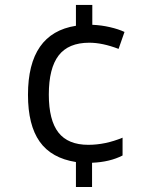

<svg xmlns="http://www.w3.org/2000/svg" viewBox="-20 -744 612 774"><path d="M474.1 -117.2Q422.9 -90.8 351.1 -87.9V9.8H286.1V-90.8Q187 -106.4 139.9 -173.1Q92.8 -239.7 92.8 -361.8Q92.8 -609.9 286.1 -640.1V-724.1H352.1V-644Q388.7 -642.6 423.3 -634.5Q458 -626.5 481.9 -615.2L458 -546.9Q393.1 -571.8 339.8 -571.8Q255.9 -571.8 216.3 -520.3Q176.8 -468.8 176.8 -362.8Q176.8 -259.3 215.6 -209.7Q254.4 -160.2 335.9 -160.2Q404.8 -160.2 474.1 -189Z"/></svg>

Font: CAA NEO Sans
Style: Regular
Weight: 400
Version: Version 1.10